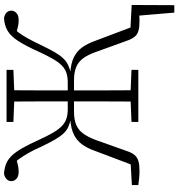

<svg xmlns="http://www.w3.org/2000/svg" viewBox="15 -742 911 982"><g transform="rotate(-90 471.0 -251.5)"><path d="M816 -2 803 -41 936 -34 935 184H897L879 -28L911 0ZM338 0V-35L460 -40H482L604 -35V0ZM338 -639V-674H604V-639L482 -634H460ZM442 0Q442 -51 442.5 -103.5Q443 -156 443 -212.5Q443 -269 443 -333V-352Q443 -411 443 -465.5Q443 -520 442.5 -571.5Q442 -623 442 -674H500Q500 -623 499.5 -571.5Q499 -520 499 -465.5Q499 -411 499 -352V-333Q499 -269 499 -212.5Q499 -156 499.5 -103.5Q500 -51 500 0ZM754 -56 695 -219Q681 -258 663.5 -282Q646 -306 619 -317.5Q592 -329 551 -329H472V-361H540Q567 -361 587.5 -367.5Q608 -374 625 -390Q642 -406 659 -435Q676 -464 696 -507Q727 -577 752.5 -615.5Q778 -654 805.5 -669.5Q833 -685 869 -687Q881 -685 889.5 -680Q898 -675 902.5 -667Q907 -659 907 -649Q907 -635 895 -623.5Q883 -612 857 -612Q838 -612 818 -617.5Q798 -623 778 -628L824 -646Q807 -628 793.5 -610Q780 -592 765 -565Q750 -538 730 -496Q709 -452 693 -425Q677 -398 661.5 -382.5Q646 -367 628.5 -359Q611 -351 588 -345L589 -348Q638 -345 669 -329.5Q700 -314 719 -287.5Q738 -261 751 -225L828 -21L804 -40L927 -33V0Q912 2 893.5 4Q875 6 854 6Q823 6 804 0.5Q785 -5 773.5 -19Q762 -33 754 -56ZM188 -56Q180 -32 168 -18.5Q156 -5 137 0.5Q118 6 88 6Q67 6 48.5 4Q30 2 15 0V-33L138 -40L114 -21L191 -225Q204 -261 223 -287.5Q242 -314 273 -329.5Q304 -345 353 -348L354 -345Q331 -350 313 -358Q295 -366 280 -381.5Q265 -397 249 -424Q233 -451 212 -495Q193 -538 177.5 -564.5Q162 -591 148.5 -609.5Q135 -628 118 -646L164 -628Q144 -623 123.5 -617.5Q103 -612 84 -612Q59 -612 47 -623.5Q35 -635 35 -649Q35 -659 39.5 -666.5Q44 -674 52.5 -679.5Q61 -685 73 -687Q101 -685 123 -676.5Q145 -668 164.5 -648Q184 -628 203.5 -594Q223 -560 246 -509Q266 -465 283 -436Q300 -407 317.5 -390.5Q335 -374 355.5 -367.5Q376 -361 402 -361H470V-329H391Q349 -329 322.5 -317.5Q296 -306 278.5 -282Q261 -258 246 -219Z"/></g></svg>

Font: Source Serif 4 Light
Style: Regular
Weight: 300
Designer: Frank Grießhammer
Foundry: Adobe Systems Incorporated
Version: Version 4.004;hotconv 1.0.116;makeotfexe 2.5.65601